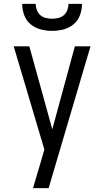

<svg xmlns="http://www.w3.org/2000/svg" viewBox="-20 -975 540 995"><path d="M232 0H151Q160 -30 169 -60.5Q178 -91 187 -121L210 -200L51 -735H132L251 -305L368 -735H449ZM250 -815Q220 -815 191 -822.5Q162 -830 139 -849Q116 -868 105.5 -896.5Q95 -925 95 -955H165Q165 -939 171 -923Q177 -907 189 -896.5Q201 -886 217.5 -882Q234 -878 250 -878Q266 -878 282.5 -882Q299 -886 311 -896.5Q323 -907 329 -923Q335 -939 335 -955H405Q405 -925 394.5 -896.5Q384 -868 361 -849Q338 -830 309 -822.5Q280 -815 250 -815Z"/></svg>

Font: HulyMono
Style: Regular
Weight: 400
Monospace: yes
Designer: Belleve Invis
Foundry: Belleve Invis
Version: Version 33.2.5; ttfautohint (v1.8.4)